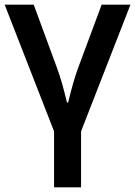

<svg xmlns="http://www.w3.org/2000/svg" viewBox="-20 -560 577 820"><path d="M326.2 1V240.2H210.9V1L0 -540H124L224.1 -268.1Q243.2 -217.8 266.1 -122.1H271Q293 -213.9 313 -268.1L414.1 -540H537.1Z"/></svg>

Font: JBL Sans
Style: Semibold
Weight: 600
Version: Version 1.10